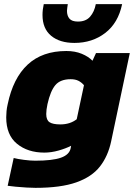

<svg xmlns="http://www.w3.org/2000/svg" viewBox="-20 -730 647 926"><path d="M339 -523Q268 -523 226.5 -557.5Q185 -592 185 -658Q185 -683 191 -710H307Q306 -701 304.5 -693Q303 -685 303 -678Q303 -654 315 -640Q327 -626 356 -626Q394 -626 414.5 -649.5Q435 -673 442 -710H569Q550 -619 487.5 -571Q425 -523 339 -523ZM151 176Q135 176 108 174.5Q81 173 55.5 170.5Q30 168 17 166L46 32Q65 37 96 41Q127 45 150 45Q233 45 274 30.5Q315 16 321 -16L323 -27Q298 -14 262.5 -4Q227 6 194 6Q114 6 62 -36.5Q10 -79 10 -164Q10 -178 11.5 -194Q13 -210 17 -227Q43 -353 113.5 -418.5Q184 -484 300 -484Q342 -484 374.5 -470.5Q407 -457 426 -437L443 -474H606L516 -48Q501 23 462 73Q423 123 348 149.5Q273 176 151 176ZM271 -130Q318 -130 350 -155L385 -319Q373 -333 358 -340.5Q343 -348 321 -348Q271 -348 247 -319.5Q223 -291 209 -228Q203 -200 203 -180Q203 -151 219 -140.5Q235 -130 271 -130Z"/></svg>

Font: Kanit
Style: Bold Italic
Weight: 700
Italic angle: -12°
Designer: Katatrad Team
Foundry: CadsonDemak
Version: Version 2.000; ttfautohint (v1.8.3)